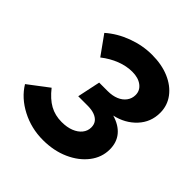

<svg xmlns="http://www.w3.org/2000/svg" viewBox="-192 -852 1005 1005"><g transform="rotate(45 310.5 -350.0)"><path d="M277 10Q191 10 117 -28.5Q43 -67 4 -131L116 -216Q153 -169 192 -147.5Q231 -126 280 -126Q319 -126 348 -137.5Q377 -149 393.5 -169.5Q410 -190 410 -216Q410 -238 399 -252.5Q388 -267 367 -275Q346 -283 315 -283H246L273 -411H336Q371 -411 397.5 -422Q424 -433 439 -453.5Q454 -474 454 -500Q454 -533 427 -553.5Q400 -574 356 -574Q313 -574 269 -557Q225 -540 184 -508L108 -614Q159 -659 227.5 -684.5Q296 -710 366 -710Q438 -710 493 -686.5Q548 -663 579.5 -621Q611 -579 611 -525Q611 -456 565 -406.5Q519 -357 447 -341Q502 -325 531 -290Q560 -255 560 -203Q560 -144 522.5 -95.5Q485 -47 421 -18.5Q357 10 277 10Z"/></g></svg>

Font: Red Hat Text VF
Style: Italic
Weight: 300
Italic angle: -12°
Designer: Pentagram, MCKL
Foundry: Pentagram, MCKL
Version: Version 1.023